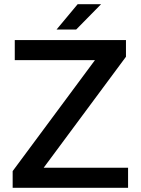

<svg xmlns="http://www.w3.org/2000/svg" viewBox="-20 -890 667 910"><path d="M187 -95H587V0H40V-79L430 -605H50V-700H577V-621ZM248 -750 348 -870H459L341 -750Z"/></svg>

Font: Fivo Sans Med
Style: Regular
Weight: 450
Designer: Alexander Slobzheninov
Foundry: Alexander Slobzheninov
Version: 1.0